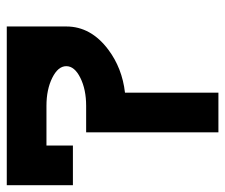

<svg xmlns="http://www.w3.org/2000/svg" viewBox="-69 -596 665 567"><g transform="rotate(-90 263.5 -312.5)"><path d="M117.2 -507.8V-429.7H0V-625H468.8V-449.2Q468.8 -376.5 400.4 -325.2Q345.7 -284.2 273.4 -275.9V0H156.2V-390.6H234.4Q282.7 -390.6 317.1 -407.7Q351.6 -424.8 351.6 -449.2Q351.6 -473.6 317.1 -490.7Q282.7 -507.8 234.4 -507.8Z"/></g></svg>

Font: Leporid
Style: Regular
Weight: 400
Designer: GGBotNet
Foundry: GGBotNet
Version: 1.00